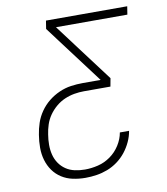

<svg xmlns="http://www.w3.org/2000/svg" viewBox="-83 -805 766 882"><g transform="rotate(-10 300.0 -363.5)"><path d="M245 8Q215 8 186.5 2Q158 -4 134.5 -19Q111 -34 95 -56.5Q79 -79 71 -106.5Q63 -134 63 -164Q63 -194 68 -224Q72 -251 81 -278Q90 -305 107 -329.5Q124 -354 147 -372.5Q170 -391 197 -403Q224 -415 252 -419Q280 -423 307 -423H391L185 -697L191 -735H570L564 -697H231L437 -423L430 -385H306Q284 -385 261 -381Q238 -377 216 -367.5Q194 -358 175 -342Q156 -326 142 -306Q128 -286 120.5 -263Q113 -240 110 -218Q106 -194 106 -170Q106 -146 111.5 -124Q117 -102 129.5 -83.5Q142 -65 160.5 -52.5Q179 -40 202 -35Q225 -30 249 -30Q279 -30 310 -37.5Q341 -45 368 -64Q395 -83 413 -111.5Q431 -140 436 -170H479Q475 -145 463.5 -120Q452 -95 435 -73.5Q418 -52 395.5 -35.5Q373 -19 348 -9.5Q323 0 297 4Q271 8 245 8Z"/></g></svg>

Font: Iosevka Aile XLt Obl
Style: Regular
Weight: 200
Italic angle: -9°
Designer: Belleve Invis
Foundry: Belleve Invis
Version: Version 31.1.0; ttfautohint (v1.8.4)